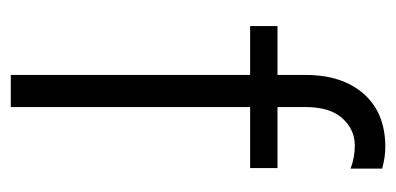

<svg xmlns="http://www.w3.org/2000/svg" viewBox="-214 -538 752 365"><g transform="rotate(90 162.5 -356.0)"><path d="M300 -455H184V0H123V-455H30V-507H123V-561Q123 -630 159 -671Q195 -712 260 -712Q279 -712 301 -706V-646Q280 -654 257 -654Q227 -654 205.5 -630.5Q184 -607 184 -560V-507H300Z"/></g></svg>

Font: Hind Guntur Light
Style: Regular
Weight: 300
Designer: Manushi Parikh, Hitesh Malaviya
Foundry: Indian Type Foundry
Version: Version 1.002;PS 1.0;hotconv 1.0.86;makeotf.lib2.5.63406; tt